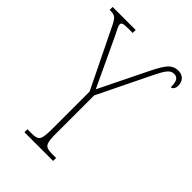

<svg xmlns="http://www.w3.org/2000/svg" viewBox="-220 -814 908 908"><g transform="rotate(45 233.5 -360.5)"><path d="M116 0H308V-20H282C232 -20 226 -31 226 -108V-356L341 -592C377 -665 390 -696 422 -696C449 -696 455 -674 455 -640C466 -640 475 -651 475 -671C475 -699 458 -721 425 -721C377 -721 358 -682 316 -596L256 -474C235 -431 221 -402 211 -382C191 -425 172 -466 151 -510L97 -625C84 -652 74 -668 74 -678C74 -689 78 -694 115 -694H146V-714H-8V-694H-6C23 -694 33 -692 53 -651L198 -354V-108C198 -31 192 -20 142 -20H116Z"/></g></svg>

Font: Noto Serif ExtraCondensed Thin
Style: Regular
Weight: 100
Width: 2
Designer: Monotype Design Team
Foundry: Monotype Imaging Inc.
Version: Version 2.013